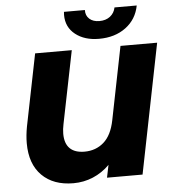

<svg xmlns="http://www.w3.org/2000/svg" viewBox="-60 -964 930 1033"><g transform="rotate(-5 404.5 -447.5)"><path d="M809 -700 669 0H477L491 -68Q451 -28 401 -7Q351 14 295 14Q187 14 125 -48Q63 -110 63 -222Q63 -264 72 -312L150 -700H348L269 -308Q263 -280 263 -256Q263 -203 290 -176.5Q317 -150 369 -150Q430 -150 473 -187.5Q516 -225 532 -305L611 -700ZM323 -892Q323 -903 324 -909H437Q436 -879 456 -861Q476 -843 510 -843Q545 -843 568 -861Q591 -879 597 -909H717Q703 -835 644.5 -791.5Q586 -748 500 -748Q422 -748 372.5 -787Q323 -826 323 -892Z"/></g></svg>

Font: Montserrat Alternates ExtraBold
Style: Italic
Weight: 800
Italic angle: -11.3°
Designer: Julieta Ulanovsky
Foundry: Julieta Ulanovsky
Version: Version 7.200